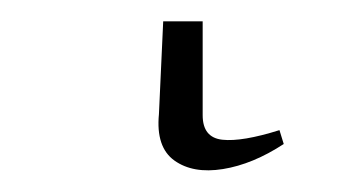

<svg xmlns="http://www.w3.org/2000/svg" viewBox="-20 38 339 180"><path d="M133 58H170V146Q170 167 188.5 169Q207 171 242 160L246 173Q217 192 189 196.5Q161 201 143.5 188.5Q126 176 129 145Z"/></svg>

Font: Piazzolla ExtraLight
Style: Regular
Weight: 200
Designer: Juan Pablo del Peral
Foundry: Huerta Tipografica
Version: Version 1.330